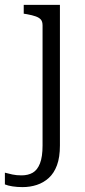

<svg xmlns="http://www.w3.org/2000/svg" viewBox="-73 -529 348 785"><path d="M101 66V-425Q101 -441 94 -449Q87 -457 73 -462Q59 -467 37 -471L24 -473V-509H172V66Q172 114 160 146.5Q148 179 126.5 198.5Q105 218 77.5 227Q50 236 19 236Q-3 236 -22 233Q-41 230 -53 225V177Q-38 181 -22 184.5Q-6 188 15 188Q42 188 61 177Q80 166 90.5 139Q101 112 101 66Z"/></svg>

Font: Roboto Serif 28pt Condensed Light
Style: Regular
Weight: 300
Width: 3
Designer: Greg Gazdowicz
Foundry: Commercial Type
Version: Version 1.008